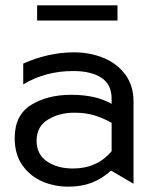

<svg xmlns="http://www.w3.org/2000/svg" viewBox="-20 -688 588 719"><path d="M253 -57Q195 -57 156 -83.5Q117 -110 117 -161Q117 -214 159.5 -240Q202 -266 258 -266Q302 -266 335 -255.5Q368 -245 398 -228V-122Q344 -57 253 -57ZM257 -492Q162 -492 67 -450V-372Q150 -422 254 -422Q321 -422 359.5 -397Q398 -372 398 -318V-299Q340 -333 246 -333Q158 -333 96.5 -295Q35 -257 35 -171Q35 -110 64 -69Q93 -28 138.5 -8.5Q184 11 235 11Q285 11 323 -3.5Q361 -18 396 -49L480 0V-308Q480 -367 449.5 -408.5Q419 -450 368 -471Q317 -492 257 -492ZM420 -668H119V-611H420Z"/></svg>

Font: Geom Light
Style: Regular
Weight: 300
Version: Version 1.102